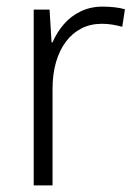

<svg xmlns="http://www.w3.org/2000/svg" viewBox="-20 -561 413 581"><path d="M291 -541Q309 -541 326.5 -539Q344 -537 358 -533L350 -480Q335 -484 320 -486.5Q305 -489 288 -489Q254 -489 226.5 -475Q199 -461 179.5 -435Q160 -409 149.5 -373Q139 -337 139 -292V0H82V-532H130L136 -433H139Q152 -463 173 -487.5Q194 -512 224 -526.5Q254 -541 291 -541Z"/></svg>

Font: Noto Sans Display Light
Style: Regular
Weight: 300
Designer: Monotype Design Team
Foundry: Monotype Imaging Inc.
Version: Version 2.003